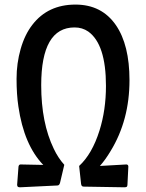

<svg xmlns="http://www.w3.org/2000/svg" viewBox="-20 -796 623 821"><path d="M298.8 -678.7Q156.2 -678.7 156.2 -431.6Q156.2 -271 210 -159.7Q228.5 -120.6 254.9 -91.3L236.8 -14.6Q233.9 -3.4 226.1 -2.9L64.9 4.9Q58.6 4.4 56.4 2.7Q54.2 1 53.2 -4.9L59.1 -83.5Q60.5 -91.8 66.9 -92.8L165 -90.8Q82.5 -176.3 58.6 -340.8Q50.8 -392.6 50.8 -459Q50.8 -525.4 68.4 -586.9Q85.9 -648.4 118.7 -690.4Q185.1 -776.4 302.7 -776.4Q415 -776.4 475.6 -688.5Q533.7 -604 533.7 -453.1Q533.7 -282.2 453.1 -150.4Q430.7 -112.8 407.2 -86.4L521 -92.8Q528.8 -91.8 528.8 -83.5L524.9 -4.9Q524.4 1 522 2.7Q519.5 4.4 513.2 4.9L337.4 2Q328.1 2 326.7 -9.8L318.4 -86.4Q374 -137.7 405.3 -237.3Q433.1 -325.7 433.1 -428.7Q433.1 -606.9 357.4 -661.1Q332 -678.7 298.8 -678.7Z"/></svg>

Font: Wellfleet
Style: Regular
Weight: 400
Designer: Riccardo De Franceschi
Foundry: Riccardo De Franceschi
Version: Version 1.002